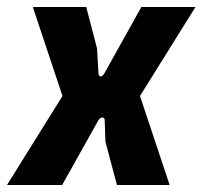

<svg xmlns="http://www.w3.org/2000/svg" viewBox="-36 -530 580 550"><path d="M-16 0 143 -255 58 -510H211L242 -391L246 -320Q247 -311 252.5 -311Q258 -311 263 -320L369 -510H524L365 -255L450 0H299L266 -124L264 -184Q264 -194 257 -193.5Q250 -193 245 -184L142 0Z"/></svg>

Font: Finlandica
Style: Italic
Weight: 400
Italic angle: -8°
Designer: Niklas Ekholm, Juho Hiilivirta, Jaakko Suomalainen
Foundry: Helsinki Type Studio
Version: Version 1.064